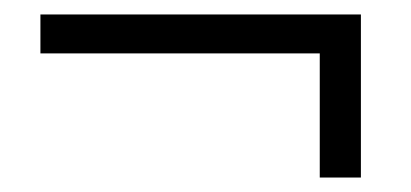

<svg xmlns="http://www.w3.org/2000/svg" viewBox="-20 -413 570 266"><path d="M36 -339H439L423 -359V-167H480V-393H36V-339Z"/></svg>

Font: Source Serif 4 Variable
Style: Italic
Weight: 400
Italic angle: -12°
Designer: Frank Grießhammer
Foundry: Adobe Systems Incorporated
Version: Version 4.004;hotconv 1.0.116;makeotfexe 2.5.65601